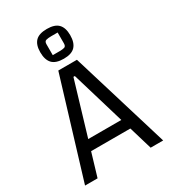

<svg xmlns="http://www.w3.org/2000/svg" viewBox="-206 -959 944 1062"><g transform="rotate(-30 266.5 -428.0)"><path d="M17 0 207 -625H326L516 0H436L271 -553H262L97 0ZM104 -148V-214H431V-148ZM267 -666Q216 -666 193.5 -690Q171 -714 171 -762Q171 -809 193.5 -832.5Q216 -856 267 -856Q317 -856 339.5 -832.5Q362 -809 362 -762Q362 -714 339.5 -690Q317 -666 267 -666ZM223 -714H267Q286 -714 297.5 -717.5Q309 -721 309 -740V-809H268Q248 -809 235.5 -805.5Q223 -802 223 -784Z"/></g></svg>

Font: Changa Light
Style: Regular
Weight: 300
Designer: Eduardo Rodriguez Tunni
Foundry: Eduardo Rodriguez Tunni
Version: Version 3.002; ttfautohint (v1.8.2)